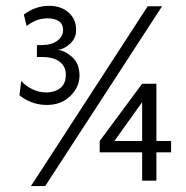

<svg xmlns="http://www.w3.org/2000/svg" viewBox="-20 -607 626 645"><path d="M84 18.1 476.1 -585.9H524.4L131.8 18.1ZM137.2 -254.4Q109.9 -254.4 85.4 -263.9Q61 -273.4 45.4 -287.1L51.3 -335Q66.4 -317.9 89.1 -307.1Q111.8 -296.4 135.3 -296.4Q163.1 -296.4 182.1 -310.8Q201.2 -325.2 201.2 -356.9Q201.2 -383.8 180.4 -399.7Q159.7 -415.5 120.6 -415.5H104V-455.6H120.6Q153.3 -455.6 172.6 -470.2Q191.9 -484.9 191.9 -505.4Q191.9 -527.3 177 -536.4Q162.1 -545.4 140.6 -545.4Q123 -545.4 107.4 -540.5Q91.8 -535.6 69.3 -520L60.1 -558.1Q99.1 -587.4 144.5 -587.4Q185.5 -587.4 210.7 -564.7Q235.8 -542 235.8 -506.8Q235.8 -480 216.6 -461.2Q197.3 -442.4 173.8 -439.5Q197.3 -437.5 222.2 -415.5Q247.1 -393.6 247.1 -353Q247.1 -314.5 216.1 -284.4Q185.1 -254.4 137.2 -254.4ZM457.5 0V-95.2H314.9V-133.3L457.5 -325.7H505.4V-133.3H554.7V-95.2H505.4V0ZM364.3 -133.3H457.5V-263.7Z"/></svg>

Font: Harmattan
Style: Regular
Weight: 400
Designer: George W. Nuss III and SIL International
Foundry: SIL International
Version: Version 4.000